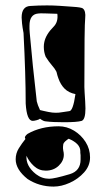

<svg xmlns="http://www.w3.org/2000/svg" viewBox="-20 -704 413 710"><path d="M217 -252Q174 -252 151 -255Q141 -255 128 -265Q125 -262 115.5 -259.5Q106 -257 101 -257Q79 -257 75 -321Q75 -374 73 -439.5Q71 -505 67 -582Q63 -603 61.5 -617.5Q60 -632 60 -639Q60 -681 93 -682Q107 -683 122.5 -683.5Q138 -684 154 -684Q176 -684 199.5 -682.5Q223 -681 249 -679Q265 -678 274 -676.5Q283 -675 286 -673Q298 -664 295 -636Q292 -612 292 -382Q292 -376 293 -360.5Q294 -345 295 -329Q296 -313 296 -303Q296 -262 282 -257Q265 -252 217 -252ZM186 -287Q192 -287 198 -287.5Q204 -288 209 -289L236 -293Q250 -293 259 -356Q234 -361 219 -376Q204 -391 196 -414Q192 -425 190.5 -432Q189 -439 188 -440Q183 -450 172 -462.5Q161 -475 149 -494Q142 -511 142 -531Q142 -536 142.5 -540.5Q143 -545 144 -549Q150 -577 178 -605Q196 -623 192 -653Q163 -654 145 -654.5Q127 -655 121 -654Q89 -651 89 -609Q89 -604 89 -597Q89 -590 90 -582Q95 -524 101.5 -461Q108 -398 116 -329Q119 -316 128 -297Q133 -296 140.5 -294Q148 -292 159 -290Q174 -287 186 -287ZM178 -14Q125 -14 82 -42Q38 -77 38 -115Q38 -137 49.5 -155.5Q61 -174 74 -190Q72 -194 72 -195Q72 -201 82 -209Q131 -237 197 -237Q227 -237 253.5 -221Q280 -205 296.5 -179Q313 -153 313 -122Q313 -91 291 -66.5Q269 -42 238 -28Q207 -14 178 -14ZM162 -43Q181 -43 238 -60Q278 -72 278 -114V-130Q277 -135 277 -139Q277 -143 277 -145Q277 -173 234 -191L228 -187Q220 -181 216.5 -176Q213 -171 213 -161Q213 -158 213 -155Q213 -152 214 -147Q215 -143 215.5 -139.5Q216 -136 216 -132Q216 -109 197 -91Q178 -73 149 -73Q124 -73 105.5 -90Q87 -107 78 -128Q75 -90 113 -60Q135 -43 162 -43Z"/></svg>

Font: Moo Lah Lah
Style: Regular
Weight: 400
Designer: Robert E. Leuschke
Foundry: Robert E. Leuschke
Version: Version 1.010; ttfautohint (v1.8.3)